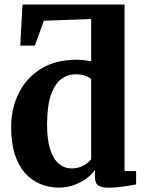

<svg xmlns="http://www.w3.org/2000/svg" viewBox="-20 -840 662 871"><path d="M247.5 11Q202.5 11 163.5 -5Q124.5 -21 94.2 -54.2Q64 -87.5 47.2 -139.8Q30.5 -192 30.5 -264Q30.5 -346 64 -415.2Q97.5 -484.5 164 -526.8Q230.5 -569 328 -569Q346 -569 362.8 -567Q379.5 -565 393.5 -561.5V-753.5L179 -746L138 -633H72L82 -819.5H545V-64H597.5V-3.5Q575 1 540 6.2Q505 11.5 473.5 11.5Q442 11.5 426.2 1.8Q410.5 -8 410.5 -42V-69Q394.5 -46 369 -28Q343.5 -10 312 0.5Q280.5 11 247.5 11ZM304 -76Q325.5 -76 343 -82.2Q360.5 -88.5 373.2 -98.2Q386 -108 393.5 -117.5V-480Q387 -489.5 367.2 -496.2Q347.5 -503 324 -503Q288 -503 258.8 -482Q229.5 -461 212 -412.2Q194.5 -363.5 193.5 -280.5Q193 -208 207.5 -162.8Q222 -117.5 247.2 -96.8Q272.5 -76 304 -76Z"/></svg>

Font: Merriweather 20pt ExtraBold
Style: Regular
Weight: 800
Version: Version 2.100